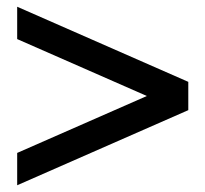

<svg xmlns="http://www.w3.org/2000/svg" viewBox="-20 -538 610 570"><path d="M539 -211 31 12V-84L416 -253L31 -422V-518L539 -295Z"/></svg>

Font: STIX MathJax Main
Style: Bold Italic
Weight: 700
Italic angle: -16.33°
Designer: MicroPress Inc., with final additions and corrections provided by Coen Hoffman, Elsevier (retired)
Version: Version 1.1.1